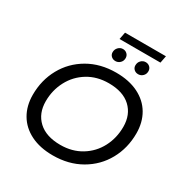

<svg xmlns="http://www.w3.org/2000/svg" viewBox="-218 -1149 1275 1329"><g transform="rotate(30 420.0 -485.0)"><path d="M60 -287Q60 -404 113 -500Q166 -596 262.5 -652Q359 -708 485 -708Q588 -708 662.5 -671Q737 -634 776 -567.5Q815 -501 815 -413Q815 -296 762 -200Q709 -104 612 -48Q515 8 389 8Q286 8 212 -29Q138 -66 99 -132.5Q60 -199 60 -287ZM714 -407Q714 -504 652.5 -561.5Q591 -619 477 -619Q383 -619 311 -575Q239 -531 199.5 -456Q160 -381 160 -293Q160 -196 222 -138.5Q284 -81 398 -81Q492 -81 564 -125Q636 -169 675 -243.5Q714 -318 714 -407ZM391 -818Q391 -841 406.5 -857Q422 -873 443 -873Q463 -873 476.5 -860Q490 -847 490 -827Q490 -804 474.5 -789Q459 -774 438 -774Q418 -774 404.5 -786.5Q391 -799 391 -818ZM573 -818Q573 -842 588.5 -857.5Q604 -873 625 -873Q645 -873 658.5 -860Q672 -847 672 -827Q672 -804 656.5 -789Q641 -774 620 -774Q600 -774 586.5 -786.5Q573 -799 573 -818ZM398 -978H725L714 -921H387Z"/></g></svg>

Font: Idrija
Style: Italic
Weight: 500
Italic angle: -11.3°
Designer: Julieta Ulanovsky
Foundry: Julieta Ulanovsky
Version: Version 7.200